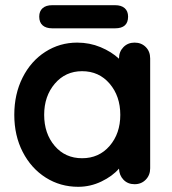

<svg xmlns="http://www.w3.org/2000/svg" viewBox="-20 -709 663 739"><path d="M558 -484V-61Q558 -35 541 -17.5Q524 0 498 0Q472 0 455.5 -17Q439 -34 438 -60Q413 -31 370.5 -10.5Q328 10 281 10Q212 10 156 -25.5Q100 -61 67.5 -124Q35 -187 35 -267Q35 -347 67 -410.5Q99 -474 154.5 -509.5Q210 -545 277 -545Q325 -545 367 -527.5Q409 -510 438 -483V-484Q438 -510 455 -527.5Q472 -545 498 -545Q524 -545 541 -528Q558 -511 558 -484ZM443 -267Q443 -339 402 -387Q361 -435 296 -435Q232 -435 191 -387Q150 -339 150 -267Q150 -195 190.5 -147.5Q231 -100 296 -100Q361 -100 402 -147.5Q443 -195 443 -267ZM131 -645Q131 -666 144 -677.5Q157 -689 181 -689H423Q447 -689 460 -677.5Q473 -666 473 -645Q473 -600 423 -600H181Q157 -600 144 -611.5Q131 -623 131 -645Z"/></svg>

Font: Quicksand
Style: Bold
Weight: 700
Version: Version 3.000